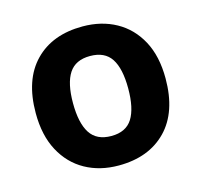

<svg xmlns="http://www.w3.org/2000/svg" viewBox="-87 -651 793 756"><g transform="rotate(-15 309.5 -273.0)"><path d="M574.2 -273.9Q574.2 -137.2 502.7 -63.7Q431.2 9.8 308.1 9.8Q231.4 9.8 172.1 -23.2Q112.8 -56.2 78.9 -119.6Q44.9 -183.1 44.9 -273.9Q44.9 -409.7 116.2 -482.9Q187.5 -556.2 311 -556.2Q387.7 -556.2 447 -523.4Q506.3 -490.7 540.3 -427.7Q574.2 -364.7 574.2 -273.9ZM196.8 -273.9Q196.8 -192.9 223.4 -151.4Q250 -109.9 310.1 -109.9Q369.6 -109.9 395.8 -151.4Q421.9 -192.9 421.9 -273.9Q421.9 -355 395.5 -395.5Q369.1 -436 309.1 -436Q250 -436 223.4 -395.5Q196.8 -355 196.8 -273.9Z"/></g></svg>

Font: Open Sans
Style: Bold
Weight: 700
Designer: Monotype Design Team
Foundry: Monotype Imaging Inc.
Version: Version 3.000; ttfautohint (v1.8.4)